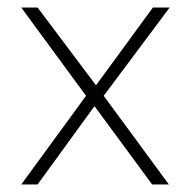

<svg xmlns="http://www.w3.org/2000/svg" viewBox="-20 -491 508 511"><path d="M36.5 0 209 -236 36.5 -471H80L235.5 -264L387 -471H431.5L256 -236L429.5 0H385L231.5 -208.5L80 0Z"/></svg>

Font: Karla ExtraLight
Style: Regular
Weight: 250
Designer: Jonathan Pinhorn
Version: Version 2.004;gftools[0.9.33]